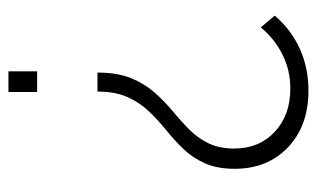

<svg xmlns="http://www.w3.org/2000/svg" viewBox="-168 -372 751 455"><g transform="rotate(-90 207.5 -144.5)"><path d="M263 -289Q263 -242 250 -210Q237 -178 216.5 -154.5Q196 -131 173 -112Q150 -93 129.5 -73Q109 -53 96 -27Q83 -1 83 35Q83 94 122.5 131Q162 168 225 168Q269 168 306.5 149Q344 130 370 98L398 131Q366 169 320.5 190Q275 211 220 211Q137 211 86 162.5Q35 114 35 36Q35 -6 48.5 -35.5Q62 -65 83 -86.5Q104 -108 127 -126.5Q150 -145 171 -167Q192 -189 205 -218Q218 -247 218 -289ZM266 -500V-432H217V-500Z"/></g></svg>

Font: SUSE ExtraLight
Style: Regular
Weight: 250
Designer: Rene Bieder
Foundry: SUSE
Version: Version 1.000